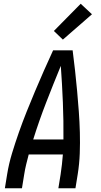

<svg xmlns="http://www.w3.org/2000/svg" viewBox="-20 -1003 540 1023"><path d="M6 0 18 -74Q27 -130 44 -186Q61 -242 80.5 -297.5Q100 -353 122 -408Q144 -463 167 -517.5Q190 -572 214 -626.5Q238 -681 263 -735H367Q374 -681 380 -626.5Q386 -572 391 -517.5Q396 -463 400 -408Q404 -353 405.5 -297.5Q407 -242 405 -186Q403 -130 394 -74L382 0H291L303 -74Q307 -100 310 -127Q313 -154 315 -180H133Q126 -154 119.5 -127Q113 -100 109 -74L97 0ZM157 -260H318Q319 -359 315 -457Q311 -555 304 -652Q264 -555 226 -457Q188 -359 157 -260ZM315 -792 267 -838 410 -983 470 -927Z"/></svg>

Font: Iosevka Term Curly Medium
Style: Italic
Weight: 500
Italic angle: -9°
Designer: Belleve Invis
Foundry: Belleve Invis
Version: Version 32.3.0